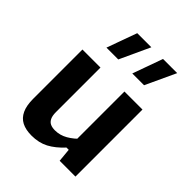

<svg xmlns="http://www.w3.org/2000/svg" viewBox="-231 -944 1082 1082"><g transform="rotate(45 310.0 -403.0)"><path d="M405.5 -534.2H549.2V0H423.3L414.2 -96.7H405.5ZM214.5 -534.2V-178.6Q214.5 -149.9 222.9 -133Q231.2 -116.1 246.3 -109.2Q261.3 -102.3 283 -102.3Q322.8 -102.3 358.2 -122.7Q393.6 -143 427 -179.4V-79.9H397.8Q355.8 -34.2 312.1 -11.1Q268.5 11.9 210.9 11.9Q164.3 11.9 133.3 -4Q102.3 -20 86.6 -53.9Q70.8 -87.8 70.8 -141.5V-534.2ZM224 -817.7H336.4L253.1 -637.4H158.8ZM429.5 -817.7H542.4L458.6 -637.4H364.8Z"/></g></svg>

Font: Monaspace Neon Var ExtraLight
Style: Regular
Weight: 200
Designer: Riley Cran and the Lettermatic Team
Version: Version 1.200 (Monaspace Neon Var)